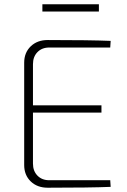

<svg xmlns="http://www.w3.org/2000/svg" viewBox="-20 -877 593 897"><path d="M442 -823H178V-857H442ZM495 -35 497 -4Q401 0 203 0Q154 0 123.5 -29.5Q93 -59 93 -106V-584Q93 -631 123.5 -660.5Q154 -690 203 -690Q401 -690 497 -686L495 -655H210Q176 -655 155 -633.5Q134 -612 134 -577V-385H454V-351H134V-113Q134 -78 155 -56.5Q176 -35 210 -35Z"/></svg>

Font: Exo 2.0 Extra Light
Style: Regular
Weight: 250
Designer: Natanael Gama
Version: Version 1.001;PS 001.001;hotconv 1.0.70;makeotf.lib2.5.58329